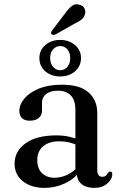

<svg xmlns="http://www.w3.org/2000/svg" viewBox="-20 -878 574 909"><path d="M343.5 -60.5V-69.5L337 -72V-359Q337 -402.5 315.8 -425.5Q294.5 -448.5 255 -448.5Q217 -448.5 198 -432.5Q179 -416.5 179 -395V-356Q179 -332.5 163.5 -319.5Q148 -306.5 120.5 -306.5Q97 -306.5 84.2 -318.8Q71.5 -331 71.5 -352.5Q71.5 -382.5 95.2 -411.2Q119 -440 164.2 -458.5Q209.5 -477 274 -477Q358 -477 399.2 -440.5Q440.5 -404 440.5 -343V-73Q440.5 -56.5 446.8 -48.8Q453 -41 464 -41Q476 -41 481.5 -46.8Q487 -52.5 490.5 -58.5Q493 -61.5 495.5 -63.8Q498 -66 502 -66Q506.5 -66 509 -62.5Q511.5 -59 511.5 -53Q511.5 -39 501.8 -24.2Q492 -9.5 473.2 1Q454.5 11.5 426.5 11.5Q387.5 11.5 365.5 -7Q343.5 -25.5 343.5 -60.5ZM49 -103.5Q49 -162 101 -199.5Q153 -237 246.5 -237Q281 -237 308.8 -230.5Q336.5 -224 358 -214.5L350.5 -189Q330 -198 308.2 -203.5Q286.5 -209 261 -209Q211.5 -209 184 -185.2Q156.5 -161.5 156.5 -120Q156.5 -79.5 179.2 -58Q202 -36.5 237.5 -36.5Q270 -36.5 300.5 -51.2Q331 -66 353 -93.5L363 -72Q334 -32 288 -10.2Q242 11.5 190.5 11.5Q128 11.5 88.5 -19.8Q49 -51 49 -103.5ZM265 -516Q223.5 -516 195 -540Q166.5 -564 166.5 -603Q166.5 -641 195 -665Q223.5 -689 265 -689Q306.5 -689 335 -664.8Q363.5 -640.5 363.5 -603Q363.5 -564.5 335 -540.2Q306.5 -516 265 -516ZM265.5 -660Q245.5 -660 231.5 -644.5Q217.5 -629 217.5 -603Q217.5 -577 231.5 -561.2Q245.5 -545.5 265.5 -545.5Q285.5 -545.5 299 -561.5Q312.5 -577.5 312.5 -603Q312.5 -628.5 299 -644.2Q285.5 -660 265.5 -660ZM289 -815.5Q305.5 -838.5 320.5 -850Q335.5 -861.5 355 -856Q372.5 -852 379.5 -839Q386.5 -826 382.5 -812Q379 -796 366 -785.5Q353 -775 332 -765.5L242 -714.5Q237 -712.5 231.8 -713Q226.5 -713.5 223.5 -717Q220.5 -721 222.2 -725.5Q224 -730 227 -734Z"/></svg>

Font: Fraunces 28pt
Style: Regular
Weight: 400
Version: Version 1.000;[b76b70a41]